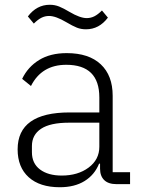

<svg xmlns="http://www.w3.org/2000/svg" viewBox="-20 -773 595 806"><path d="M258 -680Q214 -706 186 -706Q169 -706 154 -698.5Q139 -691 122 -674L97 -704Q134 -753 189 -753Q210 -753 228.5 -745.5Q247 -738 272 -723Q316 -697 344 -697Q361 -697 376 -704.5Q391 -712 408 -729L433 -699Q396 -650 341 -650Q320 -650 302.5 -657Q285 -664 258 -680ZM54 -146Q54 -301 272 -301H397V-364Q397 -501 258 -501Q155 -501 110 -412L73 -442Q97 -492 144 -521Q191 -550 260 -550Q353 -550 403 -503Q453 -456 453 -371V-50H526V0H469Q435 0 417.5 -17Q400 -34 400 -65V-86H396Q377 -39 335 -13Q293 13 231 13Q147 13 100.5 -29Q54 -71 54 -146ZM397 -157V-258H270Q191 -258 152.5 -232.5Q114 -207 114 -160V-134Q114 -87 148 -61.5Q182 -36 239 -36Q307 -36 352 -69.5Q397 -103 397 -157Z"/></svg>

Font: IBM Plex Sans JP Light
Style: Regular
Weight: 300
Designer: Mike Abbink; Paul van der Laan; Pieter van Rosmalen; Wujin Sim; Yejin Wi; Jinhee Kim; Boomi Park; Yona Kim; Kichan Ma
Foundry: Sandoll Inc.
Version: Version 1.002